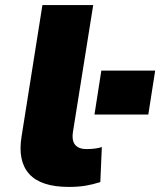

<svg xmlns="http://www.w3.org/2000/svg" viewBox="-20 -725 631 756"><path d="M251 11Q141 11 95 -40Q49 -91 65 -188L147 -705H347L267 -204Q264 -183 268.5 -168.5Q273 -154 286 -146Q299 -138 321 -138Q338 -138 353.5 -140Q369 -142 381 -146L375 -8Q343 2 315 6.5Q287 11 251 11ZM352 -274 379 -447H591L564 -274Z"/></svg>

Font: Nunito Sans 7pt SemiExpanded Black
Style: Italic
Weight: 900
Width: 6
Italic angle: -9°
Designer: Vernon Adams
Foundry: Vernon Adams
Version: Version 3.101;gftools[0.9.27]